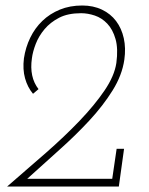

<svg xmlns="http://www.w3.org/2000/svg" viewBox="-20 -678 540 698"><path d="M79 -28H388L404 -137H431L412 0H6Q78 -62 146.5 -122Q215 -182 269.5 -239Q324 -296 360 -349Q396 -402 403 -449Q410 -501 400 -536Q390 -571 370 -592Q350 -613 324.5 -621.5Q299 -630 275 -630Q227 -630 195 -613.5Q163 -597 142 -572Q121 -547 110 -518.5Q99 -490 96 -466Q91 -432 97 -404Q103 -376 120 -354L100 -337Q80 -361 71 -393.5Q62 -426 67 -466Q73 -506 90 -541Q107 -576 134 -602Q161 -628 197.5 -643Q234 -658 279 -658Q319 -658 350.5 -643Q382 -628 402 -601.5Q422 -575 430 -539Q438 -503 432 -461Q424 -405 389.5 -349.5Q355 -294 305 -240Q255 -186 195.5 -133Q136 -80 79 -28Z"/></svg>

Font: Josefin Slab Light
Style: Italic
Weight: 300
Italic angle: -12°
Designer: Santiago Orozco
Foundry: Typemade
Version: Version 2.000